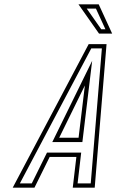

<svg xmlns="http://www.w3.org/2000/svg" viewBox="-20 -872 580 892"><path d="M39 0H140L210.8 -143H334.8L318 0H420L475 -667H392ZM255 -232 374.3 -475 345 -232ZM440 -716H501L438.5 -852H344.5ZM72.3 -20 404 -647H453.3L401.6 -20H340.5L357.2 -163H198.3L127.6 -20ZM222.9 -212H362.7L408.2 -589.5ZM450.4 -736 383 -832H425.7L469.8 -736Z"/></svg>

Font: Din Kursivschrift
Style: EngGhost
Weight: 400
Version: Version 1.089